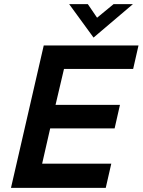

<svg xmlns="http://www.w3.org/2000/svg" viewBox="-20 -910 691 930"><path d="M433.1 -728 314.9 -890.1H405.3L450.2 -824.2L530.3 -890.1H624ZM33.2 0 191.9 -689.9H650.9L625 -576.2H290L249 -401.9H561L535.2 -288.1H223.1L184.1 -117.2H519L492.2 0Z"/></svg>

Font: HK Grotesk Legacy
Style: Bold Italic
Weight: 700
Italic angle: -13°
Designer: Alfredo Marco Pradil
Foundry: Hanken Design Co.
Version: Version 2.022;PS 002.022;hotconv 1.0.88;makeotf.lib2.5.64775